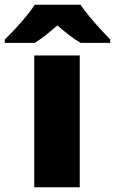

<svg xmlns="http://www.w3.org/2000/svg" viewBox="-77 -786 483 806"><path d="M257.8 0H66.9V-553.2H257.8ZM260.7 -766.1Q276.4 -743.2 299.3 -715.6Q322.3 -688 345.7 -662.6Q369.1 -637.2 385.7 -620.1V-606H261.7Q235.8 -621.1 212.9 -638.9Q189.9 -656.7 164.1 -679.2Q137.7 -656.7 116.5 -639.6Q95.2 -622.6 68.8 -606H-57.1V-620.1Q-38.1 -638.2 -14.4 -663.6Q9.3 -689 31.7 -716.1Q54.2 -743.2 68.8 -766.1Z"/></svg>

Font: Open Sans ExtraBold
Style: Regular
Weight: 800
Designer: Monotype Design Team
Foundry: Monotype Imaging Inc.
Version: Version 3.003; ttfautohint (v1.8.4)